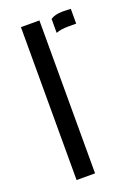

<svg xmlns="http://www.w3.org/2000/svg" viewBox="-121 -655 507 708"><g transform="rotate(-20 133.0 -301.0)"><path d="M53.7 0V-600H126.2V0ZM170.3 -535.1V-589.8Q187.4 -601.6 217.3 -601.6Q225.9 -601.6 234.8 -601.2Q243.6 -600.8 249.6 -600.6V-542.6H218.1Q189.2 -542.6 170.3 -535.1Z"/></g></svg>

Font: Big Shoulders Stencil Display SC Thin
Style: Regular
Weight: 100
Designer: Patric King
Foundry: XO Type Co
Version: Version 2.001